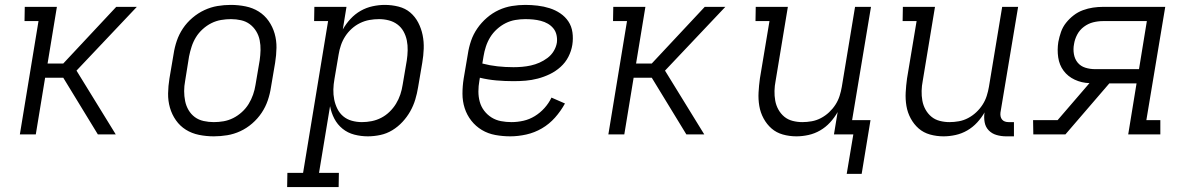

<svg xmlns="http://www.w3.org/2000/svg" viewBox="-20 -548 4840 783"><path d="M61 0 137 -462H80L81 -520H212L174 -289H238L454 -520H538L292 -260L452 0H379L238 -231H164L126 0Z M852 8Q821 8 791.5 2Q762 -4 738 -19Q714 -34 697.5 -57.5Q681 -81 673 -109Q665 -137 665.5 -167Q666 -197 671 -228L688 -328Q692 -355 701 -381.5Q710 -408 726 -432Q742 -456 765 -475.5Q788 -495 814 -507Q840 -519 867 -523.5Q894 -528 921 -528Q952 -528 981.5 -522Q1011 -516 1035 -501Q1059 -486 1075.5 -462.5Q1092 -439 1100 -411Q1108 -383 1107.5 -353Q1107 -323 1102 -292L1085 -192Q1081 -165 1072 -138.5Q1063 -112 1047 -88Q1031 -64 1008.5 -44.5Q986 -25 960 -13Q934 -1 906.5 3.5Q879 8 852 8ZM852 -50Q872 -50 892 -53.5Q912 -57 931 -66.5Q950 -76 966.5 -91Q983 -106 994 -124Q1005 -142 1012 -162Q1019 -182 1022 -202L1039 -302Q1042 -323 1042.5 -343.5Q1043 -364 1039 -384Q1035 -404 1024.5 -421Q1014 -438 998.5 -449.5Q983 -461 963 -465.5Q943 -470 922 -470Q902 -470 881.5 -466.5Q861 -463 842 -453.5Q823 -444 806.5 -429Q790 -414 779 -396Q768 -378 761.5 -358Q755 -338 751 -318L735 -218Q731 -197 731 -176.5Q731 -156 735 -136Q739 -116 749 -99Q759 -82 774.5 -70.5Q790 -59 810.5 -54.5Q831 -50 852 -50Z M1361 215H1151L1152 157H1216L1318 -462H1261L1262 -520H1393L1378 -428Q1391 -451 1409.5 -471Q1428 -491 1451 -504Q1474 -517 1499.5 -522.5Q1525 -528 1549 -528Q1578 -528 1605.5 -521Q1633 -514 1653 -497Q1673 -480 1685.5 -456Q1698 -432 1703.5 -405Q1709 -378 1708 -349.5Q1707 -321 1702 -292L1685 -192Q1681 -167 1673.5 -142Q1666 -117 1653 -94Q1640 -71 1621.5 -51Q1603 -31 1580 -17Q1557 -3 1531 2.5Q1505 8 1480 8Q1452 8 1425 1Q1398 -6 1377 -23Q1356 -40 1343.5 -64Q1331 -88 1326 -115L1281 157H1362ZM1456 -50Q1476 -50 1496 -54Q1516 -58 1534.5 -67.5Q1553 -77 1568.5 -92Q1584 -107 1595 -125Q1606 -143 1612.5 -162.5Q1619 -182 1622 -202L1639 -302Q1642 -322 1642.5 -343Q1643 -364 1639 -383.5Q1635 -403 1625.5 -420Q1616 -437 1600.5 -448.5Q1585 -460 1565.5 -465Q1546 -470 1526 -470Q1506 -470 1486.5 -466.5Q1467 -463 1448.5 -454Q1430 -445 1414.5 -431Q1399 -417 1388 -400Q1377 -383 1370.5 -364Q1364 -345 1361 -326L1344 -226Q1340 -204 1339.5 -183Q1339 -162 1343 -142Q1347 -122 1356 -104Q1365 -86 1380 -73.5Q1395 -61 1415 -55.5Q1435 -50 1456 -50Z M2061 8Q2030 8 2000 2.5Q1970 -3 1945 -18Q1920 -33 1902 -56Q1884 -79 1875 -107Q1866 -135 1866 -166Q1866 -197 1871 -228L1888 -328Q1892 -355 1901 -381.5Q1910 -408 1926.5 -432Q1943 -456 1965.5 -475.5Q1988 -495 2014 -507Q2040 -519 2067.5 -523.5Q2095 -528 2122 -528Q2147 -528 2172.5 -525Q2198 -522 2221.5 -514.5Q2245 -507 2265 -493.5Q2285 -480 2298 -460.5Q2311 -441 2314.5 -416Q2318 -391 2314 -365Q2310 -340 2298 -316.5Q2286 -293 2266 -275Q2246 -257 2222 -245.5Q2198 -234 2173 -227.5Q2148 -221 2123.5 -219Q2099 -217 2074 -217Q2039 -217 2004.5 -220Q1970 -223 1937 -231L1935 -219Q1931 -197 1931 -175Q1931 -153 1936.5 -133Q1942 -113 1954.5 -96.5Q1967 -80 1984.5 -69Q2002 -58 2023 -54Q2044 -50 2066 -50Q2090 -50 2114.5 -55.5Q2139 -61 2161 -74.5Q2183 -88 2200.5 -107.5Q2218 -127 2229 -150L2284 -126Q2267 -95 2243.5 -68.5Q2220 -42 2190 -24.5Q2160 -7 2126.5 0.5Q2093 8 2061 8ZM2074 -274Q2091 -274 2109 -275.5Q2127 -277 2145 -281Q2163 -285 2180 -292.5Q2197 -300 2212.5 -311.5Q2228 -323 2238 -339.5Q2248 -356 2251 -374Q2253 -390 2249.5 -405.5Q2246 -421 2236.5 -432.5Q2227 -444 2214 -451.5Q2201 -459 2185.5 -463Q2170 -467 2154.5 -468.5Q2139 -470 2122 -470Q2102 -470 2081.5 -466.5Q2061 -463 2042 -453.5Q2023 -444 2006.5 -429Q1990 -414 1979 -396Q1968 -378 1961.5 -358Q1955 -338 1952 -319L1947 -289Q1977 -281 2009 -277.5Q2041 -274 2074 -274Z M2461 0 2537 -462H2480L2481 -520H2612L2574 -289H2638L2854 -520H2938L2692 -260L2852 0H2779L2638 -231H2564L2526 0Z M3433 161 3460 0H3381L3396 -91Q3383 -68 3365 -48.5Q3347 -29 3324.5 -16Q3302 -3 3277 2.5Q3252 8 3228 8Q3199 8 3172.5 0.5Q3146 -7 3126.5 -24Q3107 -41 3094 -65Q3081 -89 3076.5 -116Q3072 -143 3073.5 -171Q3075 -199 3079 -228L3118 -462H3061L3062 -520H3193L3143 -218Q3139 -198 3138.5 -177.5Q3138 -157 3141.5 -137.5Q3145 -118 3154.5 -101Q3164 -84 3178.5 -72Q3193 -60 3212.5 -55Q3232 -50 3252 -50Q3271 -50 3290.5 -53.5Q3310 -57 3328 -66.5Q3346 -76 3361 -90Q3376 -104 3387 -121Q3398 -138 3404 -157Q3410 -176 3413 -194L3467 -520H3532L3455 -58H3530L3494 161Z M3828 8Q3799 8 3772.5 0.5Q3746 -7 3726.5 -24Q3707 -41 3694 -65Q3681 -89 3676.5 -116Q3672 -143 3673.5 -171Q3675 -199 3679 -228L3718 -462H3661L3662 -520H3793L3743 -218Q3739 -198 3738.5 -177.5Q3738 -157 3741.5 -137.5Q3745 -118 3754.5 -101Q3764 -84 3778.5 -72Q3793 -60 3812.5 -55Q3832 -50 3852 -50Q3871 -50 3890.5 -53.5Q3910 -57 3928 -66.5Q3946 -76 3961 -90Q3976 -104 3987 -121Q3998 -138 4004 -157Q4010 -176 4013 -194L4067 -520H4132L4060 -89Q4059 -81 4060.5 -73.5Q4062 -66 4066.5 -60.5Q4071 -55 4078 -52.5Q4085 -50 4093 -50H4115V8H4083Q4063 8 4044 2.5Q4025 -3 4012 -16.5Q3999 -30 3995.5 -49.5Q3992 -69 3995 -89L3996 -91Q3983 -68 3965 -48.5Q3947 -29 3924.5 -16Q3902 -3 3877 2.5Q3852 8 3828 8Z M4194 0 4193 -58H4293L4423 -209Q4391 -210 4363 -223Q4335 -236 4317.5 -259.5Q4300 -283 4295.5 -314Q4291 -345 4296 -377Q4300 -398 4307 -418Q4314 -438 4327.5 -455Q4341 -472 4358.5 -485.5Q4376 -499 4396.5 -506.5Q4417 -514 4437.5 -517Q4458 -520 4478 -520H4732L4655 -58H4712V0H4581L4615 -208H4504L4325 0ZM4446 -266H4625L4657 -462H4478Q4458 -462 4438 -457Q4418 -452 4400.5 -439Q4383 -426 4373 -407Q4363 -388 4360 -368Q4356 -348 4359.5 -327.5Q4363 -307 4375 -292.5Q4387 -278 4406 -272Q4425 -266 4446 -266Z"/></svg>

Font: Iosevka HT Light Extended
Style: Italic
Weight: 300
Width: 7
Italic angle: -9°
Monospace: yes
Designer: Belleve Invis
Foundry: Belleve Invis
Version: Version 32.3.0; ttfautohint (v1.8.4)